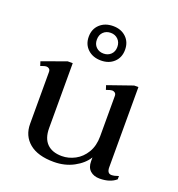

<svg xmlns="http://www.w3.org/2000/svg" viewBox="-131 -817 865 934"><g transform="rotate(20 302.0 -350.0)"><path d="M202 -621Q202 -661 228.5 -685.5Q255 -710 297 -710Q338 -710 364 -685.5Q390 -661 390 -621Q390 -581 364 -556.5Q338 -532 297 -532Q255 -532 228.5 -556.5Q202 -581 202 -621ZM244 -621Q244 -597 259 -582.5Q274 -568 297 -568Q320 -568 335 -582.5Q350 -597 350 -621Q350 -645 335 -660Q320 -675 297 -675Q274 -675 259 -660.5Q244 -646 244 -621ZM572 -34V-17Q541 10 487 10Q457 10 438.5 -6.5Q420 -23 420 -55V-75Q398 -39 352.5 -14.5Q307 10 250 10Q167 10 123 -26.5Q79 -63 79 -125V-393Q79 -404 73 -409Q67 -414 59 -414Q49 -414 29 -406L22 -428L147 -473H173V-137Q173 -84 200 -57Q227 -30 277 -30Q312 -30 345 -47.5Q378 -65 399 -100Q420 -135 420 -184V-393Q420 -404 413.5 -409Q407 -414 399 -414Q391 -414 369 -406L362 -428L491 -473H513V-58Q513 -26 536 -26Q550 -26 572 -34Z"/></g></svg>

Font: TavirajRegular
Style: Regular
Weight: 400
Designer: Katatrad Team
Foundry: CadsonDemak
Version: Version 1.000